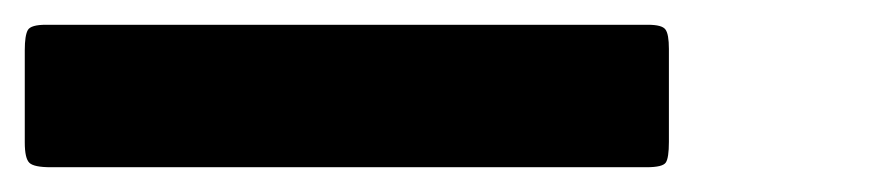

<svg xmlns="http://www.w3.org/2000/svg" viewBox="-130 20 710 155"><path d="M-93 40H163Q174.5 40 177.2 43.8Q180 47.5 180 59.5V134.5Q180 147.5 177.5 151.2Q175 155 162 155H-89Q-102.5 155 -106.2 151.5Q-110 148 -110 135V60.5Q-110 48.5 -107.5 44.2Q-105 40 -93 40ZM137 40H393Q404.5 40 407.2 43.8Q410 47.5 410 59.5V134.5Q410 147.5 407.5 151.2Q405 155 392 155H141Q127.5 155 123.8 151.5Q120 148 120 135V60.5Q120 48.5 122.5 44.2Q125 40 137 40Z"/></svg>

Font: Besley* Fatface
Style: Italic
Weight: 900
Italic angle: -13°
Designer: Owen Earl
Foundry: indestructible type*
Version: Version 3.000; ttfautohint (v1.8.3)